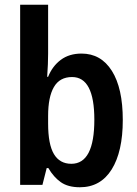

<svg xmlns="http://www.w3.org/2000/svg" viewBox="-20 -780 580 810"><path d="M183 -554Q183 -534 182 -508.5Q181 -483 179 -456H183Q201 -501 236.5 -527.5Q272 -554 324 -554Q406 -554 452 -481Q498 -408 498 -274Q498 -140 451 -65Q404 10 317 10Q267 10 236.5 -11.5Q206 -33 184 -71H177L159 0H65V-760H183ZM284 -455Q232 -455 207.5 -413Q183 -371 183 -291V-259Q183 -171 207.5 -130Q232 -89 281 -89Q378 -89 378 -275Q378 -455 284 -455Z"/></svg>

Font: Noto Sans Hebrew Condensed SemiBold
Style: Regular
Weight: 600
Width: 3
Designer: Ben Nathan
Foundry: Google LLC
Version: Version 3.001; ttfautohint (v1.8.4.7-5d5b)